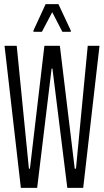

<svg xmlns="http://www.w3.org/2000/svg" viewBox="-20 -910 504 930"><path d="M81 0 2 -688H61L120 -93H125L195 -688H270L342 -93H348L405 -688H462L383 0H306L234 -578H230L160 0ZM142 -756V-762L201 -890H263L323 -762V-756H282L233 -851L183 -756Z"/></svg>

Font: Saira UltraCondensed
Style: Regular
Weight: 400
Width: 1
Designer: Hector Gatti with collaboration of the Omnibus-Type team
Foundry: Omnibus-Type
Version: Version 1.101